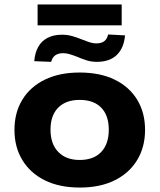

<svg xmlns="http://www.w3.org/2000/svg" viewBox="-20 -832 717 863"><path d="M339 11Q247 11 181.5 -21.5Q116 -54 80.5 -112.5Q45 -171 45 -248Q45 -326 80.5 -384Q116 -442 181.5 -474Q247 -506 338 -506Q430 -506 495.5 -474Q561 -442 596.5 -384Q632 -326 632 -248Q632 -171 596.5 -112.5Q561 -54 495.5 -21.5Q430 11 339 11ZM338 -113Q401 -113 435 -149Q469 -185 469 -249Q469 -313 435 -348Q401 -383 338 -383Q276 -383 241.5 -348Q207 -313 207 -249Q207 -185 242 -149Q277 -113 338 -113ZM149 -718V-812H527V-718ZM210 -554 134 -557Q137 -595 152 -621.5Q167 -648 194 -662Q221 -676 259 -676Q283 -676 305.5 -669.5Q328 -663 350 -654Q365 -648 381 -642.5Q397 -637 413 -637Q437 -637 449.5 -647.5Q462 -658 466 -677L542 -673Q537 -616 505 -585Q473 -554 415 -554Q390 -554 368.5 -561Q347 -568 326 -577Q308 -584 293 -588.5Q278 -593 264 -593Q242 -593 228.5 -583.5Q215 -574 210 -554Z"/></svg>

Font: Nunito Sans 10pt SemiExpanded ExtraBold
Style: Regular
Weight: 800
Width: 6
Designer: Vernon Adams
Foundry: Vernon Adams
Version: Version 3.101;gftools[0.9.27]